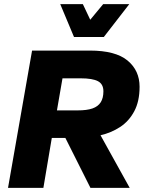

<svg xmlns="http://www.w3.org/2000/svg" viewBox="-20 -914 699 934"><path d="M19 0 136 -668H417Q542 -668 600.5 -619.5Q659 -571 659 -492Q659 -421 633 -372.5Q607 -324 564 -296Q521 -268 469 -256L611 0H420L298 -243H232L191 0ZM257 -377H358Q403 -377 430 -386.5Q457 -396 470 -416.5Q483 -437 483 -470Q483 -505 456.5 -519Q430 -533 372 -533H284ZM340 -734 273 -894H383L419 -818L482 -894H609L485 -734Z"/></svg>

Font: Gantari ExtraBold
Style: Italic
Weight: 800
Italic angle: -10°
Designer: Anugrah Pasau
Foundry: Lafontype
Version: Version 1.000